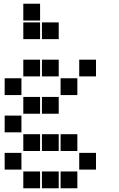

<svg xmlns="http://www.w3.org/2000/svg" viewBox="-20 -815 640 1030"><path d="M106 -795Q105 -795 105 -795Q105 -795 105 -794V-706Q105 -705 105 -705Q105 -705 106 -705H194Q195 -705 195 -705Q195 -705 195 -706V-794Q195 -795 195 -795Q195 -795 194 -795ZM106 -695Q105 -695 105 -695Q105 -695 105 -694V-606Q105 -605 105 -605Q105 -605 106 -605H194Q195 -605 195 -605Q195 -605 195 -606V-694Q195 -695 195 -695Q195 -695 194 -695ZM206 -695Q205 -695 205 -695Q205 -695 205 -694V-606Q205 -605 205 -605Q205 -605 206 -605H294Q295 -605 295 -605Q295 -605 295 -606V-694Q295 -695 295 -695Q295 -695 294 -695ZM106 -495Q105 -495 105 -495Q105 -495 105 -494V-406Q105 -405 105 -405Q105 -405 106 -405H194Q195 -405 195 -405Q195 -405 195 -406V-494Q195 -495 195 -495Q195 -495 194 -495ZM206 -495Q205 -495 205 -495Q205 -495 205 -494V-406Q205 -405 205 -405Q205 -405 206 -405H294Q295 -405 295 -405Q295 -405 295 -406V-494Q295 -495 295 -495Q295 -495 294 -495ZM406 -495Q405 -495 405 -495Q405 -495 405 -494V-406Q405 -405 405 -405Q405 -405 406 -405H494Q495 -405 495 -405Q495 -405 495 -406V-494Q495 -495 495 -495Q495 -495 494 -495ZM6 -395Q5 -395 5 -395Q5 -395 5 -394V-306Q5 -305 5 -305Q5 -305 6 -305H94Q95 -305 95 -305Q95 -305 95 -306V-394Q95 -395 95 -395Q95 -395 94 -395ZM306 -395Q305 -395 305 -395Q305 -395 305 -394V-306Q305 -305 305 -305Q305 -305 306 -305H394Q395 -305 395 -305Q395 -305 395 -306V-394Q395 -395 395 -395Q395 -395 394 -395ZM106 -295Q105 -295 105 -295Q105 -295 105 -294V-206Q105 -205 105 -205Q105 -205 106 -205H194Q195 -205 195 -205Q195 -205 195 -206V-294Q195 -295 195 -295Q195 -295 194 -295ZM206 -295Q205 -295 205 -295Q205 -295 205 -294V-206Q205 -205 205 -205Q205 -205 206 -205H294Q295 -205 295 -205Q295 -205 295 -206V-294Q295 -295 295 -295Q295 -295 294 -295ZM6 -195Q5 -195 5 -195Q5 -195 5 -194V-106Q5 -105 5 -105Q5 -105 6 -105H94Q95 -105 95 -105Q95 -105 95 -106V-194Q95 -195 95 -195Q95 -195 94 -195ZM106 -95Q105 -95 105 -95Q105 -95 105 -94V-6Q105 -5 105 -5Q105 -5 106 -5H194Q195 -5 195 -5Q195 -5 195 -6V-94Q195 -95 195 -95Q195 -95 194 -95ZM206 -95Q205 -95 205 -95Q205 -95 205 -94V-6Q205 -5 205 -5Q205 -5 206 -5H294Q295 -5 295 -5Q295 -5 295 -6V-94Q295 -95 295 -95Q295 -95 294 -95ZM306 -95Q305 -95 305 -95Q305 -95 305 -94V-6Q305 -5 305 -5Q305 -5 306 -5H394Q395 -5 395 -5Q395 -5 395 -6V-94Q395 -95 395 -95Q395 -95 394 -95ZM6 5Q5 5 5 5Q5 5 5 6V94Q5 95 5 95Q5 95 6 95H94Q95 95 95 95Q95 95 95 94V6Q95 5 95 5Q95 5 94 5ZM406 5Q405 5 405 5Q405 5 405 6V94Q405 95 405 95Q405 95 406 95H494Q495 95 495 95Q495 95 495 94V6Q495 5 495 5Q495 5 494 5ZM106 105Q105 105 105 105Q105 105 105 106V194Q105 195 105 195Q105 195 106 195H194Q195 195 195 195Q195 195 195 194V106Q195 105 195 105Q195 105 194 105ZM206 105Q205 105 205 105Q205 105 205 106V194Q205 195 205 195Q205 195 206 195H294Q295 195 295 195Q295 195 295 194V106Q295 105 295 105Q295 105 294 105ZM306 105Q305 105 305 105Q305 105 305 106V194Q305 195 305 195Q305 195 306 195H394Q395 195 395 195Q395 195 395 194V106Q395 105 395 105Q395 105 394 105Z"/></svg>

Font: Doto Black
Style: Regular
Weight: 900
Version: Version 1.000